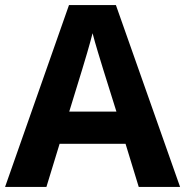

<svg xmlns="http://www.w3.org/2000/svg" viewBox="-20 -737 730 757"><path d="M527 0H690L437 -717H252L0 0H163L215 -170H475ZM387 -463 439 -297H253L304 -463C311 -485 335 -566 345 -606C355 -566 377 -496 387 -463Z"/></svg>

Font: Noto Sans Bassa Vah
Style: Bold
Weight: 700
Designer: Monotype Design Team
Foundry: Monotype Imaging Inc.
Version: Version 2.002